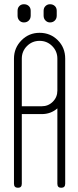

<svg xmlns="http://www.w3.org/2000/svg" viewBox="-20 -888 370 907"><path d="M253 -698Q288 -663 288 -611V-20Q288 -1 269 -1Q251 -1 251 -20V-376Q220 -349 177 -349H83V-20Q83 -1 65 -1Q46 -1 46 -20V-611Q46 -662 82 -698Q117 -733 167 -733Q218 -733 253 -698ZM251 -611Q251 -646 226.5 -670.5Q202 -695 167 -695Q132 -695 107.5 -670.5Q83 -646 83 -611V-386H177Q208 -386 229.5 -407.5Q251 -429 251 -460ZM125 -837V-814Q125 -800 116 -791Q107 -782 93 -782Q80 -782 71.5 -791Q63 -800 63 -814V-837Q63 -851 71.5 -859.5Q80 -868 93 -868Q107 -868 116 -859.5Q125 -851 125 -837ZM248 -837V-814Q248 -800 239 -791Q230 -782 216 -782Q204 -782 195 -791Q186 -800 186 -814V-837Q186 -851 195 -859.5Q204 -868 216 -868Q230 -868 239 -859.5Q248 -851 248 -837Z"/></svg>

Font: Aaram
Style: Regular
Weight: 400
Designer: Tharique Azeez
Foundry: Tharique Azeez
Version: Version 1.7